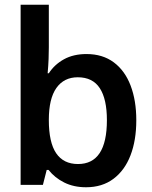

<svg xmlns="http://www.w3.org/2000/svg" viewBox="-20 -780 640 810"><path d="M343 10Q291 10 251 -10Q211 -30 185 -63H177L161 0H67V-760H186V-580Q186 -559 185 -531.5Q184 -504 181 -471H186Q210 -508 250 -530Q290 -552 345 -552Q413 -552 460 -517Q507 -482 531 -419Q555 -356 555 -273Q555 -188 530.5 -124.5Q506 -61 458.5 -25.5Q411 10 343 10ZM309 -88Q431 -88 431 -273Q431 -362 401 -408Q371 -454 308 -454Q250 -454 218 -409Q186 -364 186 -274Q186 -179 217 -133.5Q248 -88 309 -88Z"/></svg>

Font: Noto Sans Mono SemiBold
Style: Regular
Weight: 600
Designer: Monotype Design Team
Foundry: Monotype Imaging Inc.
Version: Version 2.014; ttfautohint (v1.8.4.7-5d5b)